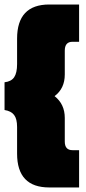

<svg xmlns="http://www.w3.org/2000/svg" viewBox="-20 -721 378 845"><path d="M196.8 104Q55.2 104 55.2 -44.9V-162.1Q55.2 -197.8 42 -215.1Q28.8 -232.4 0 -236.8V-358.9Q29.8 -362.3 42.5 -381.3Q55.2 -400.4 55.2 -439V-550.8Q55.2 -701.2 196.8 -701.2H328.1V-537.1H298.8Q265.1 -537.1 265.1 -498V-393.1Q265.1 -331.5 220.2 -297.9Q265.1 -262.7 265.1 -202.1V-98.1Q265.1 -60.1 298.8 -60.1H328.1V104Z"/></svg>

Font: Kanit ExtraBold
Style: Regular
Weight: 800
Designer: Katatrad Team
Foundry: CadsonDemak
Version: Version 1.000;PS 001.000;hotconv 1.0.88;makeotf.lib2.5.64775